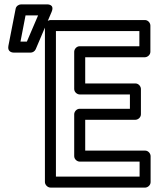

<svg xmlns="http://www.w3.org/2000/svg" viewBox="-20 -827 741 872"><path d="M570 -333H342C327 -333 317 -319 317 -308V-118C317 -103 331 -93 342 -93H614V-25H234V-686H613V-617H342C327 -617 317 -603 317 -592V-423C317 -408 331 -398 342 -398H570ZM595 -283C606 -283 620 -293 620 -308V-423C620 -434 610 -448 595 -448H367V-567H638C649 -567 663 -577 663 -592V-711C663 -722 653 -736 638 -736H210C199 -736 184 -726 184 -711V0C184 11 195 25 210 25H639C650 25 664 15 664 0V-118C664 -129 654 -143 639 -143H367V-283ZM96 -757H153L102 -638H73ZM75 -807C65 -807 53 -799 51 -787L18 -618C13 -591 36 -588 43 -588H119C128 -588 138 -594 142 -603L214 -772C231 -811 191 -807 191 -807Z"/></svg>

Font: Asimov
Style: NarOu
Weight: 500
Designer: Google
Version: Version 2.000980; 2014